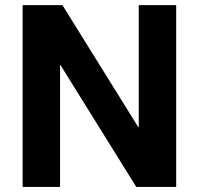

<svg xmlns="http://www.w3.org/2000/svg" viewBox="-20 -734 781 754"><path d="M225.1 -713.9 522.9 -234.9H524.9V-713.9H671.9V0H515.1L217.8 -478H215.8V0H68.8V-713.9Z"/></svg>

Font: XB Khoramshahr
Style: Bold
Weight: 700
Designer: Behnam
Foundry: Irmug
Version: Version 8.005 2009